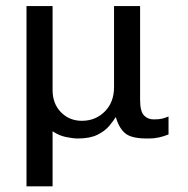

<svg xmlns="http://www.w3.org/2000/svg" viewBox="-20 -455 634 647"><path d="M69.3 172.9V-434.6H157.2V-151.4Q157.2 -105.5 185.5 -76.7Q213.9 -47.9 255.9 -47.9Q301.8 -47.9 333 -79.1Q364.3 -110.4 364.3 -161.1V-434.6H452.1V-118.2Q452.1 -79.1 465.8 -65.4Q479.5 -51.8 500 -52.7Q516.6 -52.7 526.4 -55.2Q536.1 -57.6 547.9 -62.5V-2Q514.6 11.7 482.4 11.7Q428.7 12.7 405.8 -2.9Q382.8 -18.6 370.1 -60.5Q362.3 -47.9 348.1 -30.8Q334 -13.7 308.6 -1Q283.2 11.7 242.2 11.7Q226.6 11.7 202.6 6.8Q178.7 2 157.2 -12.7V172.9Z"/></svg>

Font: Padauk Book
Style: Regular
Weight: 400
Designer: Debbi Hosken, Becca Hirsbrunner Spalinger
Foundry: SIL International
Version: Version 5.000